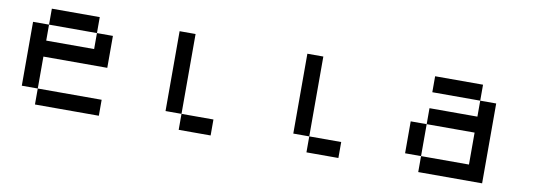

<svg xmlns="http://www.w3.org/2000/svg" viewBox="-58 -1115 4116 1480"><g transform="rotate(10 2000.0 -375.0)"><path d="M250 -750H625V-625H250ZM625 -625H750V-375H250V-125H125V-625H250V-500H625ZM250 -125H750V0H250Z M1250 -750H1375V-125H1250ZM1375 -125H1625V0H1375Z M2250 -750H2375V-125H2250ZM2375 -125H2625V0H2375Z M3250 -750H3625V-625H3250ZM3625 -625H3750V0H3250V-125H3625V-375H3250V-500H3625ZM3250 -125H3125V-375H3250Z"/></g></svg>

Font: Dogica
Style: Regular
Weight: 400
Monospace: yes
Designer: Roberto Mocci
Version: Version 001.012